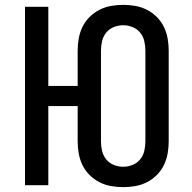

<svg xmlns="http://www.w3.org/2000/svg" viewBox="-20 -763 790 791"><path d="M488 8Q462 8 437 3.5Q412 -1 389.5 -12.5Q367 -24 349 -42Q331 -60 320 -82.5Q309 -105 304.5 -130Q300 -155 300 -180V-326H179V0H83V-735H179V-409H300V-555Q300 -580 304.5 -605Q309 -630 320 -652.5Q331 -675 349 -693Q367 -711 389.5 -722.5Q412 -734 437 -738.5Q462 -743 488 -743Q513 -743 538 -738.5Q563 -734 585.5 -722.5Q608 -711 626 -693Q644 -675 655 -652.5Q666 -630 670.5 -605Q675 -580 675 -555V-180Q675 -155 670.5 -130Q666 -105 655 -82.5Q644 -60 626 -42Q608 -24 585.5 -12.5Q563 -1 538 3.5Q513 8 488 8ZM488 -76Q507 -76 526 -83.5Q545 -91 557.5 -106.5Q570 -122 574.5 -141.5Q579 -161 579 -180V-555Q579 -574 574.5 -593.5Q570 -613 557.5 -628.5Q545 -644 526 -651.5Q507 -659 488 -659Q468 -659 449 -651.5Q430 -644 417.5 -628.5Q405 -613 400.5 -593.5Q396 -574 396 -555V-180Q396 -161 400.5 -141.5Q405 -122 417.5 -106.5Q430 -91 449 -83.5Q468 -76 488 -76Z"/></svg>

Font: Iosevka Aile Medium
Style: Regular
Weight: 500
Designer: Belleve Invis
Foundry: Belleve Invis
Version: Version 27.3.5; ttfautohint (v1.8.4)